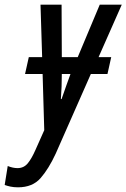

<svg xmlns="http://www.w3.org/2000/svg" viewBox="-109 -559 540 820"><path d="M-2 -243 14 -315H71L64 -539H154L155 -315H223L317 -539H411L312 -315H366L350 -243H279L129 97Q99 162 64.5 201.5Q30 241 -32 241Q-50 241 -64 238Q-78 235 -89 231L-76 150Q-54 159 -34 159Q-7 159 10 138Q27 117 43 80L80 -3L73 -243ZM151 -136H154Q164 -166 174.5 -194.5Q185 -223 192 -243H155Q155 -216 154 -189Q153 -162 151 -136Z"/></svg>

Font: Noto Sans ExtraCondensed Medium
Style: Italic
Weight: 500
Width: 2
Italic angle: -12°
Designer: Monotype Design Team
Foundry: Monotype Imaging Inc.
Version: Version 2.013; ttfautohint (v1.8.4.7-5d5b)